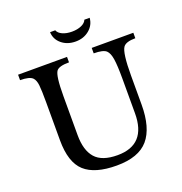

<svg xmlns="http://www.w3.org/2000/svg" viewBox="-166 -1104 1192 1257"><g transform="rotate(-20 430.5 -475.0)"><path d="M722 -512V-310Q722 -148 654.5 -69Q587 10 434 10Q282 10 211 -54.5Q140 -119 140 -273V-537Q140 -621 136 -657Q132 -693 116 -710Q95 -732 29 -732V-770H370V-732Q300 -732 282 -708Q260 -679 260 -537V-265Q260 -159 307 -105.5Q354 -52 462 -52Q662 -52 662 -271V-512Q662 -604 655 -649Q648 -694 629 -712Q608 -732 542 -732V-770H832V-732Q766 -732 747 -705Q722 -670 722 -512ZM560 -960H597Q593 -910 554 -877.5Q515 -845 459 -845Q401 -845 362 -877.5Q323 -910 321 -960H357Q365 -939 392.5 -926.5Q420 -914 458 -914Q496 -914 524 -926.5Q552 -939 560 -960Z"/></g></svg>

Font: Libre Baskerville
Style: Regular
Weight: 400
Designer: Pablo Impallari, Rodrigo Fuenzalida
Foundry: Pablo Impallari, Rodrigo Fuenzalida
Version: Version 1.000